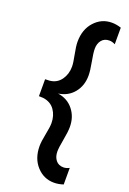

<svg xmlns="http://www.w3.org/2000/svg" viewBox="-170 -771 688 1023"><g transform="rotate(20 174.0 -259.5)"><path d="M331 185Q304 194 278 194Q220 194 180 150Q140 106 140 36Q140 11 149 -33.5Q158 -78 158 -99Q158 -142 136 -173.5Q114 -205 71 -211Q62 -212 46 -212V-308Q60 -308 71 -309Q112 -313 135 -345Q158 -377 158 -420Q158 -441 149 -485.5Q140 -530 140 -555Q140 -625 180 -669Q220 -713 278 -713Q304 -713 331 -704V-610Q314 -619 298 -619Q270 -619 254.5 -600Q239 -581 239 -551Q239 -528 248 -480.5Q257 -433 257 -405Q257 -348 224.5 -308Q192 -268 137 -260Q192 -252 224.5 -211.5Q257 -171 257 -114Q257 -86 248 -38.5Q239 9 239 31Q239 61 254.5 80.5Q270 100 298 100Q314 100 331 91Z"/></g></svg>

Font: Hind Siliguri Medium
Style: Regular
Weight: 500
Designer: Jyotish Sonowal
Foundry: Indian Type Foundry
Version: Version 1.001;PS 1.0;hotconv 1.0.86;makeotf.lib2.5.63406; tt